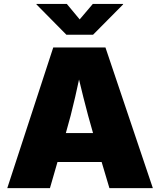

<svg xmlns="http://www.w3.org/2000/svg" viewBox="-20 -973 828 993"><path d="M17.6 0 255.4 -727.5H525.4L770.5 0H545.9L461.9 -282.2Q435.1 -374 410.9 -470.9Q386.7 -567.9 364.7 -665H411.6Q390.6 -567.9 368.7 -470.9Q346.7 -374 319.8 -282.2L238.3 0ZM193.8 -135.3V-284.7H594.2V-135.3ZM325.7 -952.6 392.1 -872.6 460 -952.6H616.7V-950.2L461.4 -793.5H323.2L168.5 -950.2V-952.6Z"/></svg>

Font: Inter 18pt Black
Style: Regular
Weight: 900
Designer: Rasmus Andersson
Foundry: rsms
Version: Version 4.001;git-66647c0bb